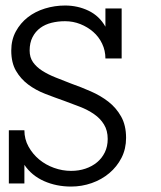

<svg xmlns="http://www.w3.org/2000/svg" viewBox="-20 -668 586 699"><path d="M439 -166Q439 -126 422.4 -93.5Q405.8 -61 377.9 -37.6Q350.1 -14.2 314 -1.5Q277.8 11.2 238.8 11.2Q185.1 11.2 140.1 -8.8Q95.2 -28.8 68.8 -67.9V0H12.2V-193.8H68.8Q68.8 -161.1 84 -134Q99.1 -106.9 122.6 -87.4Q146 -67.9 176.5 -56.9Q207 -45.9 238.8 -45.9Q267.1 -45.9 291 -54Q314.9 -62 333 -76.9Q351.1 -91.8 361.6 -113.3Q372.1 -134.8 372.1 -162.1Q372.1 -192.9 358.6 -214.8Q345.2 -236.8 322.5 -252.4Q299.8 -268.1 271.5 -279.1Q243.2 -290 213.9 -300.8Q179.2 -313 144.5 -326.4Q109.9 -339.8 82.5 -360.4Q55.2 -380.9 38.1 -410.4Q21 -439.9 21 -483.9Q21 -522.9 37.6 -553.5Q54.2 -584 81.1 -605Q107.9 -626 143.6 -637Q179.2 -647.9 216.8 -647.9Q263.2 -647.9 302.5 -628.9Q341.8 -609.9 363.8 -570.8V-637.2H422.9V-455.1H363.8Q363.8 -483.9 351.8 -509Q339.8 -534.2 319.3 -552Q298.8 -569.8 272.5 -580.3Q246.1 -590.8 216.8 -590.8Q190.9 -590.8 167.5 -585Q144 -579.1 126.5 -566.2Q108.9 -553.2 98.4 -532.7Q87.9 -512.2 87.9 -483.9Q87.9 -459 100.3 -441.4Q112.8 -423.8 133.8 -410.4Q154.8 -397 182.4 -386Q210 -375 238.8 -363.8Q274.9 -351.1 310.5 -335.4Q346.2 -319.8 374.5 -297.9Q402.8 -275.9 420.9 -243.9Q439 -211.9 439 -166Z"/></svg>

Font: Anonymous Pro
Style: Regular
Weight: 400
Monospace: yes
Designer: Mark Simonson
Version: Version 1.002